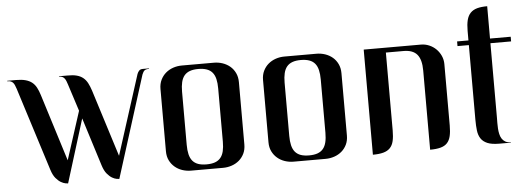

<svg xmlns="http://www.w3.org/2000/svg" viewBox="-48 -837 2674 979"><g transform="rotate(-5 1289.0 -347.0)"><path d="M272.5 -107.4 352.1 -354 307.1 -493.7Q304.2 -502.4 301.3 -510Q298.3 -517.6 293.9 -523.4Q289.6 -529.3 283 -532.5Q276.4 -535.6 266.6 -535.6H265.6Q265.1 -535.6 265.1 -537.1L266.6 -538.1H308.6Q336.9 -538.6 356.2 -533.4Q375.5 -528.3 388.9 -517.3Q402.3 -506.3 411.1 -489.5Q419.9 -472.7 427.2 -450.2L535.2 -107.4L665.5 -514.6Q669.4 -524.9 675.8 -531.5Q682.1 -538.1 694.3 -538.1H725.1L726.6 -537.1Q726.6 -535.6 725.6 -535.6H725.1Q710.4 -535.6 703.4 -530.3Q696.3 -524.9 690.4 -509.8L526.4 10.3Q522.5 10.3 512.2 8.5Q502 6.8 489.5 -0.5Q477.1 -7.8 464.1 -23.2Q451.2 -38.6 442.4 -66.4L364.7 -313.5L264.2 10.3Q260.7 10.3 250.7 8.5Q240.7 6.8 228 -0.5Q215.3 -7.8 202.1 -23.2Q189 -38.6 180.2 -66.4L44.9 -493.7Q41.5 -503.4 38.3 -511.2Q35.2 -519 30.5 -524.4Q25.9 -529.8 19 -532.7Q12.2 -535.6 1.5 -535.6H0.5Q0 -535.6 0 -537.1L1.5 -538.1H45.9Q74.2 -538.1 94 -532.7Q113.8 -527.3 127.2 -516.6Q140.6 -505.9 149.4 -489.3Q158.2 -472.7 165 -450.7Z M1058.1 -538.1Q1081.5 -538.1 1103 -530.8Q1124.5 -523.4 1140.9 -509.5Q1157.2 -495.6 1167 -475.1Q1176.8 -454.6 1176.8 -428.2V-109.4Q1176.8 -83 1167 -62.7Q1157.2 -42.5 1140.9 -28.6Q1124.5 -14.6 1103 -7.3Q1081.5 0 1058.1 0H894.5Q871.1 0 849.6 -7.3Q828.1 -14.6 811.8 -28.6Q795.4 -42.5 785.4 -62.7Q775.4 -83 775.4 -109.4V-428.2Q775.4 -454.6 785.4 -475.1Q795.4 -495.6 811.8 -509.5Q828.1 -523.4 849.6 -530.8Q871.1 -538.1 894.5 -538.1ZM883.8 -132.8Q883.8 -105 888.7 -84.5Q893.6 -64 904.5 -50.8Q915.5 -37.6 933.1 -31.2Q950.7 -24.9 976.1 -24.9Q1001.5 -24.9 1019.3 -31.2Q1037.1 -37.6 1048.1 -50.8Q1059.1 -64 1064 -84.5Q1068.8 -105 1068.8 -132.8V-405.3Q1068.8 -433.1 1064 -453.6Q1059.1 -474.1 1048.1 -487.3Q1037.1 -500.5 1019.3 -506.8Q1001.5 -513.2 976.1 -513.2Q950.7 -513.2 933.1 -506.8Q915.5 -500.5 904.5 -487.3Q893.6 -474.1 888.7 -453.6Q883.8 -433.1 883.8 -405.3Z M1583 -538.1Q1606.4 -538.1 1627.9 -530.8Q1649.4 -523.4 1665.8 -509.5Q1682.1 -495.6 1691.9 -475.1Q1701.7 -454.6 1701.7 -428.2V-109.4Q1701.7 -83 1691.9 -62.7Q1682.1 -42.5 1665.8 -28.6Q1649.4 -14.6 1627.9 -7.3Q1606.4 0 1583 0H1419.4Q1396 0 1374.5 -7.3Q1353 -14.6 1336.7 -28.6Q1320.3 -42.5 1310.3 -62.7Q1300.3 -83 1300.3 -109.4V-428.2Q1300.3 -454.6 1310.3 -475.1Q1320.3 -495.6 1336.7 -509.5Q1353 -523.4 1374.5 -530.8Q1396 -538.1 1419.4 -538.1ZM1408.7 -132.8Q1408.7 -105 1413.6 -84.5Q1418.5 -64 1429.4 -50.8Q1440.4 -37.6 1458 -31.2Q1475.6 -24.9 1501 -24.9Q1526.4 -24.9 1544.2 -31.2Q1562 -37.6 1573 -50.8Q1584 -64 1588.9 -84.5Q1593.8 -105 1593.8 -132.8V-405.3Q1593.8 -433.1 1588.9 -453.6Q1584 -474.1 1573 -487.3Q1562 -500.5 1544.2 -506.8Q1526.4 -513.2 1501 -513.2Q1475.6 -513.2 1458 -506.8Q1440.4 -500.5 1429.4 -487.3Q1418.5 -474.1 1413.6 -453.6Q1408.7 -433.1 1408.7 -405.3Z M2118.2 -538.1Q2140.1 -538.1 2160.2 -529.5Q2180.2 -521 2195.3 -506.1Q2210.4 -491.2 2219.5 -471.2Q2228.5 -451.2 2228.5 -428.7V-114.3Q2228.5 -82.5 2223.4 -60.5Q2218.3 -38.6 2205.8 -25.1Q2193.4 -11.7 2171.9 -5.9Q2150.4 0 2118.2 0V-405.3Q2118.2 -461.4 2096.4 -487.3Q2074.7 -513.2 2027.3 -513.2H1936.5V-114.3Q1936.5 -82.5 1931.4 -60.5Q1926.3 -38.6 1913.3 -25.1Q1900.4 -11.7 1878.9 -5.9Q1857.4 0 1825.2 0V-538.1H2027.3H2118.2Z M2471.7 -131.8Q2471.7 -120.1 2471.4 -106Q2471.2 -91.8 2472.2 -77.4Q2473.1 -63 2476.1 -49.6Q2479 -36.1 2485.6 -25.6Q2492.2 -15.1 2502.9 -8.8Q2513.7 -2.4 2529.8 -2.4Q2531.7 -2.4 2531.7 -1Q2531.7 0 2529.8 0H2471.7Q2433.6 0 2411.6 -9.3Q2389.6 -18.6 2378.4 -35.6Q2367.2 -52.7 2364.3 -77.1Q2361.3 -101.6 2361.3 -131.8V-514.2H2303.2V-538.1H2361.3V-586.9Q2361.3 -619.6 2366.9 -642.1Q2372.6 -664.6 2385.7 -678.2Q2398.9 -691.9 2419.9 -697.8Q2440.9 -703.6 2471.7 -703.6V-538.1H2577.6V-514.2H2471.7Z"/></g></svg>

Font: Unique
Style: Regular
Weight: 400
Designer: Anna Pocius (aka Artmaker)
Foundry: Anna Pocius
Version: Version 1.000 2013 initial release